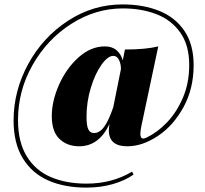

<svg xmlns="http://www.w3.org/2000/svg" viewBox="-20 -688 928 869"><path d="M472.7 -97.7Q472.7 -111.8 475.6 -127Q428.2 -25.9 338.4 -25.9Q284.2 -25.9 249.3 -59.1Q214.4 -92.3 214.4 -162.1Q214.4 -230.5 247.3 -304.7Q280.3 -378.9 335.7 -428.5Q391.1 -478 454.6 -478Q487.8 -478 508.1 -460.2Q528.3 -442.4 535.6 -414.6L545.4 -463.9Q639.6 -463.9 696.3 -478L620.6 -121.1Q616.2 -100.6 615.7 -88.4Q615.2 -86.4 615.2 -82Q615.2 -61 628.4 -61Q634.8 -61 644.5 -65.9Q690.9 -87.9 734.6 -132.8Q778.3 -177.7 807.4 -244.6Q836.4 -311.5 836.4 -394Q836.4 -482.9 796.4 -540Q756.3 -597.2 688.7 -623.5Q621.1 -649.9 535.6 -649.9Q412.6 -649.9 303.2 -580.3Q193.8 -510.7 127.7 -394.3Q61.5 -277.8 61.5 -145Q61.5 -45.4 100.8 19Q140.1 83.5 209.7 113.3Q279.3 143.1 371.6 143.1Q487.3 143.1 577.6 88.9L584.5 102.1Q545.9 129.4 490.5 145.3Q435.1 161.1 370.6 161.1Q272 161.1 198.2 128.7Q124.5 96.2 83 28.1Q41.5 -40 41.5 -143.1Q41.5 -276.9 107.7 -398.2Q173.8 -519.5 287.4 -593.8Q400.9 -668 534.7 -668Q627.9 -668 700.4 -638.9Q772.9 -609.9 814.7 -548.3Q856.4 -486.8 856.4 -393.1Q856.4 -286.6 810.3 -202.6Q764.2 -118.7 694.1 -72.3Q624 -25.9 556.6 -25.9Q472.7 -25.9 472.7 -97.7ZM492.7 -203.1 527.3 -375Q527.8 -397.5 518.8 -416.3Q509.8 -435.1 492.7 -435.1Q467.8 -435.1 439 -394.5Q410.2 -354 390.9 -290Q371.6 -226.1 371.6 -160.2Q371.6 -118.2 379.9 -102.1Q388.2 -85.9 405.3 -85.9Q431.2 -85.9 451.9 -114.7Q472.7 -143.6 492.7 -203.1Z"/></svg>

Font: TypoPRO Playfair Display
Style: Regular
Weight: 900
Designer: Claus Eggers Sørensen
Foundry: Claus Eggers Sørensen
Version: Version 1.004;PS 001.004;hotconv 1.0.70;makeotf.lib2.5.58329